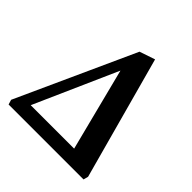

<svg xmlns="http://www.w3.org/2000/svg" viewBox="-171 -768 900 900"><g transform="rotate(45 279.0 -317.5)"><path d="M17.1 0 9.9 -23.9 276 -609 353.1 -635.1 520.1 -23.9 513.9 0ZM92.7 -71H380.6L275.5 -483.1Z"/></g></svg>

Font: Ancizar Serif Light
Style: Italic
Weight: 300
Italic angle: -4°
Designer: Cesar Puertas, Viviana Monsalve, Julian Moncada, Julian Prieto, Jose Castro, Felipe Aragon, Mariel Hernandez, Sara Alarc
Version: Version 8.100